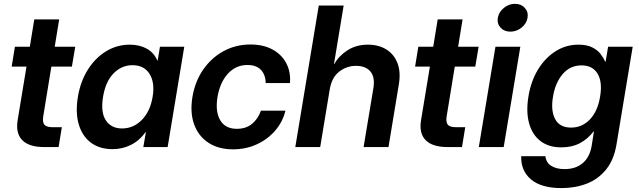

<svg xmlns="http://www.w3.org/2000/svg" viewBox="-20 -756 3284 987"><path d="M366.7 -515.6 349.6 -413.6H244.1L202.6 -159.7Q197.3 -128.4 208 -115.2Q218.8 -102.1 250 -102.1H297.9L281.2 0H207Q129.4 0 94.5 -35.4Q59.6 -70.8 70.8 -138.7L116.2 -413.6H40L56.6 -515.6H133.3L156.2 -656.2H284.2L261.2 -515.6Z M559.1 10.7Q491.7 10.7 447 -22.9Q402.3 -56.6 384.8 -117.2Q367.2 -177.7 380.4 -258.3Q393.6 -337.4 431.6 -397.9Q469.7 -458.5 525.4 -492.4Q581.1 -526.4 647 -526.4Q697.3 -526.4 734.4 -505.9Q771.5 -485.4 789.1 -444.3H790.5L802.2 -515.6H927.2L841.8 0H716.8L730 -77.1H728.5Q697.8 -33.7 653.6 -11.5Q609.4 10.7 559.1 10.7ZM607.4 -95.7Q666.5 -95.7 709.5 -139.9Q752.4 -184.1 764.6 -258.3Q776.9 -332 748.5 -376.5Q720.2 -420.9 661.1 -420.9Q605 -420.9 563.7 -378.7Q522.5 -336.4 509.8 -258.3Q496.6 -179.7 523.9 -137.7Q551.3 -95.7 607.4 -95.7Z M1178.2 11.7Q1102.5 11.7 1051 -22.5Q999.5 -56.6 977.8 -117.2Q956.1 -177.7 969.2 -257.3Q982.4 -336.9 1024.2 -397.7Q1065.9 -458.5 1128.9 -492.9Q1191.9 -527.3 1267.6 -527.3Q1333 -527.3 1380.1 -502Q1427.2 -476.6 1451.2 -431.9Q1475.1 -387.2 1470.7 -329.1H1345.7Q1345.7 -370.1 1322 -396Q1298.3 -421.9 1251.5 -421.9Q1192.4 -421.9 1151.6 -377.2Q1110.8 -332.5 1098.1 -257.3Q1085.9 -182.1 1112.1 -137.9Q1138.2 -93.8 1197.3 -93.8Q1244.6 -93.8 1275.4 -119.1Q1306.2 -144.5 1321.3 -187H1447.3Q1433.6 -129.9 1395 -85Q1356.4 -40 1300.3 -14.2Q1244.1 11.7 1178.2 11.7Z M1674.8 -294.9 1626 0H1498L1618.7 -727.5H1746.6L1696.8 -426.8H1698.2Q1722.7 -469.7 1767.1 -498Q1811.5 -526.4 1871.6 -526.4Q1925.8 -526.4 1965.3 -502.2Q2004.9 -478 2022.9 -432.4Q2041 -386.7 2030.3 -322.3L1977.1 0H1849.1L1899.4 -302.7Q1908.7 -358.9 1884.3 -388.2Q1859.9 -417.5 1810.1 -417.5Q1762.2 -417.5 1723.6 -387.7Q1685.1 -357.9 1674.8 -294.9Z M2440.4 -515.6 2423.3 -413.6H2317.9L2276.4 -159.7Q2271 -128.4 2281.7 -115.2Q2292.5 -102.1 2323.7 -102.1H2371.6L2355 0H2280.8Q2203.1 0 2168.2 -35.4Q2133.3 -70.8 2144.5 -138.7L2189.9 -413.6H2113.8L2130.4 -515.6H2207L2230 -656.2H2357.9L2335 -515.6Z M2441.4 0 2526.9 -515.6H2654.8L2569.3 0ZM2603.5 -593.3Q2571.8 -593.3 2553 -614Q2534.2 -634.8 2539.1 -664.6Q2544.4 -694.3 2570.1 -715.3Q2595.7 -736.3 2627.4 -736.3Q2659.2 -736.3 2678 -715.3Q2696.8 -694.3 2691.9 -664.6Q2687 -634.8 2661.1 -614Q2635.3 -593.3 2603.5 -593.3Z M2866.2 210.9Q2762.7 210.9 2710 166.5Q2657.2 122.1 2659.2 46.9H2783.7Q2787.1 79.6 2813.5 96.4Q2839.8 113.3 2882.3 113.3Q2939 113.3 2975.3 82.8Q3011.7 52.2 3021.5 -6.3L3033.2 -80.1H3031.2Q3001 -41 2960.7 -19.8Q2920.4 1.5 2865.7 1.5Q2799.8 1.5 2757.6 -31.5Q2715.3 -64.5 2699.5 -123.8Q2683.6 -183.1 2696.8 -261.7Q2709.5 -339.4 2746.1 -399.2Q2782.7 -459 2836.2 -492.7Q2889.6 -526.4 2953.6 -526.4Q2996.6 -526.4 3023.9 -512.7Q3051.3 -499 3066.9 -479Q3082.5 -459 3090.8 -439H3093.3L3106 -515.6H3232.4L3149.4 -14.6Q3136.2 65.4 3095.9 115.2Q3055.7 165 2996.3 188Q2937 210.9 2866.2 210.9ZM2915.5 -100.1Q2972.7 -100.1 3012.7 -142.3Q3052.7 -184.6 3064.9 -259.3Q3077.6 -335 3051.8 -377.4Q3025.9 -419.9 2969.7 -419.9Q2910.6 -419.9 2872.6 -375.2Q2834.5 -330.6 2822.8 -259.3Q2810.5 -188 2833.7 -144Q2856.9 -100.1 2915.5 -100.1Z"/></svg>

Font: Inter Display Semi Bold
Style: Italic
Weight: 600
Italic angle: -9.39999°
Designer: Rasmus Andersson
Foundry: rsms
Version: Version 4.000;git-4fc901f